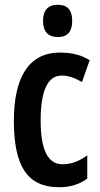

<svg xmlns="http://www.w3.org/2000/svg" viewBox="-20 -773 418 803"><path d="M222 -753C180 -753 160 -730 160 -685C160 -641 182 -618 222 -618C262 -618 282 -641 282 -685C282 -729 264 -753 222 -753ZM227 10C270 10 310 0 345 -26V-123C309 -98 279 -86 241 -86C180 -86 150 -147 150 -269C150 -392 179 -457 238 -457C266 -457 291 -448 323 -430L355 -521C323 -541 287 -553 230 -553C94 -553 38 -439 38 -268C38 -80 93 10 227 10Z"/></svg>

Font: Noto Sans Gurmukhi UI ExtraCondensed SemiBold
Style: Regular
Weight: 600
Width: 2
Designer: Jelle Bosma - Monotype Design Team
Foundry: Monotype Imaging Inc.
Version: Version 2.004